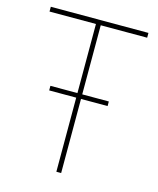

<svg xmlns="http://www.w3.org/2000/svg" viewBox="-107 -776 702 851"><g transform="rotate(15 244.0 -350.0)"><path d="M233 0V-340H109V-361H233V-678H20V-700H468V-678H255V-361H377V-340H255V0Z"/></g></svg>

Font: Lexend Thin
Style: Regular
Weight: 100
Designer: Bonnie Shaver-Troup, Thomas Jockin
Foundry: Lexend
Version: Version 1.007; ttfautohint (v1.8.3)